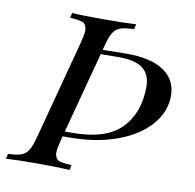

<svg xmlns="http://www.w3.org/2000/svg" viewBox="-102 -681 764 753"><g transform="rotate(10 280.0 -304.0)"><path d="M207 -145Q341.8 -145 402.3 -207Q462.9 -269 462.9 -373Q462.9 -421.9 432.6 -445.6Q402.3 -469.2 335.9 -469.2Q301.3 -469.2 264.2 -468.3L178.2 -145ZM227.1 -20 223.1 0Q176.3 -2.9 94.2 -2.9Q12.2 -2.9 -30.8 0L-25.9 -20Q9.3 -21.5 26.9 -27.8Q44.4 -34.2 54.9 -51.5Q65.4 -68.8 75.2 -106L180.2 -502Q188.5 -533.7 188.5 -549.3Q188.5 -564.9 179.2 -575.4Q169.9 -585.9 121.1 -587.9L126 -607.9Q166 -605 249.5 -605Q333 -605 380.9 -607.9L376 -587.9Q339.4 -586.4 321.5 -580.1Q303.7 -573.7 293.2 -556.6Q282.7 -539.6 272.9 -502L269 -486.3L290.5 -486.8Q339.4 -487.8 365.2 -487.8Q462.9 -487.8 513.4 -452.9Q564 -418 564 -354.5Q564 -291 517.6 -238Q471.2 -185.1 387.7 -155Q304.2 -125 196.8 -125H172.9L168 -106Q159.7 -73.7 159.7 -58.3Q159.7 -43 168.5 -32.5Q177.2 -22 227.1 -20Z"/></g></svg>

Font: PlayfairDisplaySC-Italic
Style: Italic
Weight: 400
Italic angle: -14°
Designer: Claus Eggers Sørensen
Foundry: Claus Eggers Sørensen
Version: Version 1.004;PS 001.004;hotconv 1.0.70;makeotf.lib2.5.58329